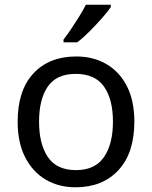

<svg xmlns="http://www.w3.org/2000/svg" viewBox="-20 -786 645 816"><path d="M551 -269Q551 -136 483.5 -63Q416 10 301 10Q230 10 174.5 -22.5Q119 -55 87 -117.5Q55 -180 55 -269Q55 -402 122 -474Q189 -546 304 -546Q377 -546 432.5 -513.5Q488 -481 519.5 -419.5Q551 -358 551 -269ZM146 -269Q146 -174 183.5 -118.5Q221 -63 303 -63Q384 -63 422 -118.5Q460 -174 460 -269Q460 -364 422 -418Q384 -472 302 -472Q220 -472 183 -418Q146 -364 146 -269ZM451 -756Q439 -738 414 -709.5Q389 -681 360.5 -652.5Q332 -624 308 -606H250V-618Q265 -637 282.5 -663Q300 -689 317 -716.5Q334 -744 345 -766H451Z"/></svg>

Font: Noto Sans Takri
Style: Regular
Weight: 400
Designer: Monotype Design Team
Foundry: Monotype Imaging Inc.
Version: Version 2.003; ttfautohint (v1.8.4.7-5d5b)